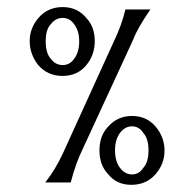

<svg xmlns="http://www.w3.org/2000/svg" viewBox="-20 -516 549 543"><path d="M385.3 -41.3Q400 -57.3 400 -90.7Q400 -124 385.3 -140Q373.3 -158.7 353.3 -158.7Q333.3 -158.7 319.3 -140Q305.3 -121.3 305.3 -90.7Q305.3 -60 319.3 -41.3Q333.3 -22.7 353.3 -22.7Q373.3 -22.7 385.3 -41.3ZM353.3 -188Q394.7 -188 420 -158Q445.3 -128 445.3 -90Q445.3 -52 419.3 -22.7Q393.3 6.7 351.3 6.7Q309.3 6.7 285.3 -24Q261.3 -49.3 261.3 -90.7Q261.3 -132 285.3 -157.3Q312 -188 353.3 -188ZM189.3 -349.3Q204 -368 204 -398.7Q204 -429.3 189.3 -448Q177.3 -465.3 157.3 -465.3Q137.3 -465.3 124 -448Q109.3 -433.3 109.3 -399.3Q109.3 -365.3 124 -349.3Q137.3 -332 157.3 -332Q177.3 -332 189.3 -349.3ZM224 -465.3Q248 -440 248 -400Q248 -360 223.3 -330.7Q198.7 -301.3 156.7 -301.3Q114.7 -301.3 88 -332Q64 -362.7 64 -400Q64 -437.3 90 -466.7Q116 -496 157.3 -496Q198.7 -496 224 -465.3ZM108 0Q137.3 -37.3 158.7 -84L301.3 -397.3Q324 -444 334.7 -489.3H405.3Q368 -434.7 357.3 -405.3L213.3 -93.3Q194.7 -56 180 0Z"/></svg>

Font: Tenali Ramakrishna
Style: Regular
Weight: 400
Designer: Appaji Ambarisha Darbha
Foundry: Andhrapradesh Society for Knowledge Networks
Version: Version 1.0.5; ttfautohint (v1.2.25-373a) -l 7 -r 28 -G 50 -